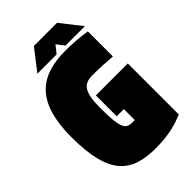

<svg xmlns="http://www.w3.org/2000/svg" viewBox="-232 -840 931 931"><g transform="rotate(-45 233.5 -374.5)"><path d="M302 -652H435L351 -759H192L109 -652H241L272 -691ZM235 -234H284V-160C278 -159 272 -159 266 -159C221 -159 207 -185 207 -317C207 -433 234 -458 293 -458C344 -458 379 -456 427 -452V-624C382 -631 333 -635 283 -635C102 -635 8 -549 8 -317C8 -53 98 10 261 10C354 10 409 -9 454 -27V-377H235Z"/></g></svg>

Font: Blinker Headline
Style: Regular
Weight: 900
Width: 4
Designer: Juergen Huber
Foundry: supertype
Version: Version 1.015;PS 1.15;hotconv 1.0.88;makeotf.lib2.5.647800